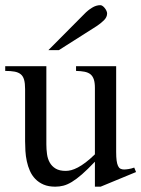

<svg xmlns="http://www.w3.org/2000/svg" viewBox="-20 -701 541 736"><path d="M365.7 14.6H343.8V-81.1Q315.4 -51.3 294.2 -32.7Q272.9 -14.2 255.6 -3.7Q238.3 6.8 223.1 10.7Q208 14.6 191.9 14.6Q166 14.6 147.2 6.6Q128.4 -1.5 115.5 -14.9Q102.5 -28.3 94.7 -45.9Q86.9 -63.5 82.8 -82.8Q78.6 -102.1 77.4 -122.1Q76.2 -142.1 76.2 -159.7V-359.9Q76.2 -381.8 72.3 -395.5Q68.4 -409.2 59.3 -416.5Q50.3 -423.8 35.6 -426.5Q21 -429.2 0 -429.2V-447.3H157.7V-147.9Q157.7 -128.9 160.2 -110.6Q162.6 -92.3 170.7 -77.9Q178.7 -63.5 193.4 -54.7Q208 -45.9 231.9 -45.9Q241.7 -45.9 253.2 -48.8Q264.6 -51.8 278.6 -59.1Q292.5 -66.4 308.6 -78.6Q324.7 -90.8 343.8 -109.4V-363.8Q343.8 -384.3 339.6 -396.7Q335.4 -409.2 326.7 -416.3Q317.9 -423.3 304.2 -426Q290.5 -428.7 271.5 -429.2V-447.3H425.3V-118.7Q425.3 -98.6 427 -85.7Q428.7 -72.8 432.4 -64.9Q436 -57.1 441.9 -54.2Q447.8 -51.3 455.6 -51.3Q462.4 -51.3 473.1 -53Q483.9 -54.7 494.6 -58.6L501.5 -41.5ZM390.6 -649.4Q390.6 -635.3 378.2 -623Q365.7 -610.8 350.1 -600.6L205.6 -508.8H165.5L304.2 -648.4Q316.9 -661.6 332.8 -671.4Q348.6 -681.2 364.7 -681.2Q368.7 -681.2 373 -678.2Q377.4 -675.3 381.3 -670.4Q385.3 -665.5 387.9 -659.9Q390.6 -654.3 390.6 -649.4Z"/></svg>

Font: Doulos SIL Phon
Style: Regular
Weight: 400
Designer: Walt Agee, Victor Gaultney, Peter Martin, Debbi Hosken, Becca Hirsbrunner
Foundry: SIL International
Version: Version 5.000